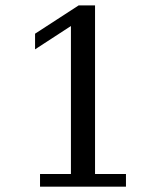

<svg xmlns="http://www.w3.org/2000/svg" viewBox="-20 -699 622 719"><path d="M129.9 0V-47.4H245.6V-601.6L111.3 -514.2V-572.8L274.4 -678.7H335.9V-47.4H451.7V0Z"/></svg>

Font: KhunPaOh
Style: Regular
Weight: 400
Designer: Khon Soe Zaw Thu
Version: Version 1.00 July 11, 2016, initial release